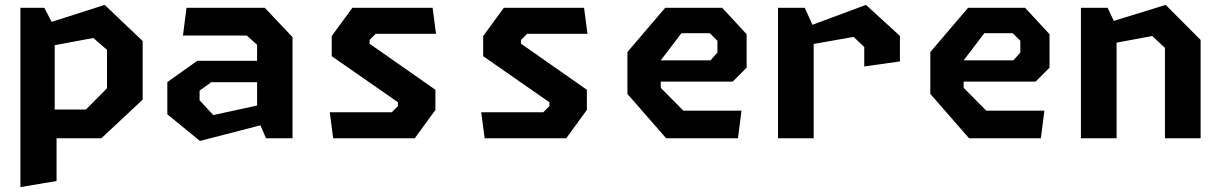

<svg xmlns="http://www.w3.org/2000/svg" viewBox="-20 -566 5000 786"><path d="M63.5 200 211.5 175V0H395L564 -158V-398L408.5 -546L191.5 -476.5L161.5 -534H63.5ZM204 -117.5V-381L362 -410.5L418 -362V-204.5L331.5 -117.5Z M1069 0H1177.5V-414L1064 -534H743.5L729 -420.5H990.5L1032.5 -382.5V-317H787.5L665 -230V-98L798.5 11L1046 -53ZM797 -155.5V-195L845 -229.5H1032.5V-134L853 -95Z M1344 0H1678L1762.5 -116V-198.5L1493 -387V-402.5L1518 -427.5H1765L1751 -534H1422.5L1338 -418.5V-336L1609 -147.5V-131.5L1584 -106.5H1330Z M1964 0H2298L2382.5 -116V-198.5L2113 -387V-402.5L2138 -427.5H2385L2371 -534H2042.5L1958 -418.5V-336L2229 -147.5V-131.5L2204 -106.5H1950Z M2707 0H3001L3015.5 -113H2777.5L2685 -206.5V-232H2979.5L3036.5 -289V-426L2936.5 -534H2703L2548.5 -353V-181.5ZM2685 -319 2769.5 -430H2886L2917 -399V-351L2888.5 -319Z M3518 -294 3664 -314.5V-419L3525 -546L3306 -464.5L3274.5 -534H3165V0H3311V-386L3474.5 -415L3518 -373.5Z M3947 0H4241L4255.5 -113H4017.5L3925 -206.5V-232H4219.5L4276.5 -289V-426L4176.5 -534H3943L3788.5 -353V-181.5ZM3925 -319 4009.5 -430H4126L4157 -399V-351L4128.5 -319Z M4749 0H4895V-402.5L4752 -546L4539.5 -480.5L4514.5 -534H4405V0H4551V-391.5L4697 -418.5L4749 -370Z"/></svg>

Font: Monaspace Krypton
Style: Bold
Weight: 700
Designer: Riley Cran & the Lettermatic Team
Foundry: Lettermatic
Version: Version 1.200 (Monaspace Krypton)